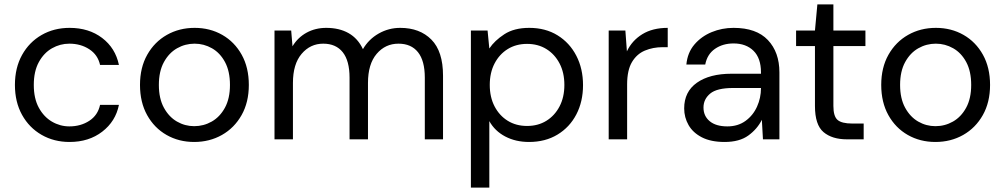

<svg xmlns="http://www.w3.org/2000/svg" viewBox="-20 -635 4580 875"><path d="M297 12Q226 12 169.5 -20.5Q113 -53 80.5 -111.5Q48 -170 48 -248Q48 -326 80.5 -384.5Q113 -443 169.5 -475.5Q226 -508 297 -508Q385 -508 445.5 -462Q506 -416 522 -339H436Q426 -385 387 -410.5Q348 -436 296 -436Q254 -436 217 -415Q180 -394 157 -352Q134 -310 134 -248Q134 -186 157 -144Q180 -102 217 -80.5Q254 -59 296 -59Q348 -59 387 -84.5Q426 -110 436 -157H522Q507 -82 446 -35Q385 12 297 12Z M865 12Q795 12 739 -20Q683 -52 650.5 -110.5Q618 -169 618 -248Q618 -327 651 -385.5Q684 -444 740.5 -476Q797 -508 867 -508Q937 -508 993 -476Q1049 -444 1081.5 -385.5Q1114 -327 1114 -248Q1114 -169 1081 -110.5Q1048 -52 991.5 -20Q935 12 865 12ZM865 -60Q908 -60 945 -81Q982 -102 1005 -144Q1028 -186 1028 -248Q1028 -310 1005.5 -352Q983 -394 946 -415Q909 -436 867 -436Q824 -436 787 -415Q750 -394 727 -352Q704 -310 704 -248Q704 -186 727 -144Q750 -102 786.5 -81Q823 -60 865 -60Z M1231 0V-496H1307L1313 -424Q1337 -464 1377 -486Q1417 -508 1467 -508Q1526 -508 1568.5 -484Q1611 -460 1634 -411Q1660 -456 1705.5 -482Q1751 -508 1804 -508Q1893 -508 1946 -454.5Q1999 -401 1999 -290V0H1916V-281Q1916 -358 1885 -397Q1854 -436 1796 -436Q1736 -436 1696.5 -389.5Q1657 -343 1657 -257V0H1573V-281Q1573 -358 1542 -397Q1511 -436 1453 -436Q1394 -436 1354.5 -389.5Q1315 -343 1315 -257V0Z M2126 220V-496H2202L2210 -414Q2234 -450 2278.5 -479Q2323 -508 2392 -508Q2466 -508 2521 -474Q2576 -440 2606.5 -381Q2637 -322 2637 -247Q2637 -172 2606.5 -113.5Q2576 -55 2520.5 -21.5Q2465 12 2391 12Q2330 12 2282.5 -13Q2235 -38 2210 -83V220ZM2382 -61Q2432 -61 2470 -84.5Q2508 -108 2530 -150Q2552 -192 2552 -248Q2552 -304 2530 -346Q2508 -388 2470 -411.5Q2432 -435 2382 -435Q2332 -435 2294 -411.5Q2256 -388 2234 -346Q2212 -304 2212 -248Q2212 -192 2234 -150Q2256 -108 2294 -84.5Q2332 -61 2382 -61Z M2754 0V-496H2830L2837 -401Q2860 -450 2907 -479Q2954 -508 3023 -508V-420H3000Q2956 -420 2919 -404.5Q2882 -389 2860 -352Q2838 -315 2838 -250V0Z M3282 12Q3220 12 3179 -9Q3138 -30 3118 -65Q3098 -100 3098 -141Q3098 -217 3156 -258Q3214 -299 3314 -299H3448V-305Q3448 -370 3414 -403.5Q3380 -437 3323 -437Q3274 -437 3238.5 -412.5Q3203 -388 3194 -341H3108Q3113 -395 3144.5 -432Q3176 -469 3223 -488.5Q3270 -508 3323 -508Q3427 -508 3479.5 -452.5Q3532 -397 3532 -305V0H3457L3452 -89Q3431 -47 3390.5 -17.5Q3350 12 3282 12ZM3295 -59Q3343 -59 3377.5 -84Q3412 -109 3430 -149Q3448 -189 3448 -233V-234H3321Q3247 -234 3216.5 -208.5Q3186 -183 3186 -145Q3186 -106 3214.5 -82.5Q3243 -59 3295 -59Z M3840 0Q3772 0 3733 -33Q3694 -66 3694 -152V-425H3608V-496H3694L3705 -615H3778V-496H3924V-425H3778V-152Q3778 -105 3797 -88.5Q3816 -72 3864 -72H3916V0Z M4243 12Q4173 12 4117 -20Q4061 -52 4028.5 -110.5Q3996 -169 3996 -248Q3996 -327 4029 -385.5Q4062 -444 4118.5 -476Q4175 -508 4245 -508Q4315 -508 4371 -476Q4427 -444 4459.5 -385.5Q4492 -327 4492 -248Q4492 -169 4459 -110.5Q4426 -52 4369.5 -20Q4313 12 4243 12ZM4243 -60Q4286 -60 4323 -81Q4360 -102 4383 -144Q4406 -186 4406 -248Q4406 -310 4383.5 -352Q4361 -394 4324 -415Q4287 -436 4245 -436Q4202 -436 4165 -415Q4128 -394 4105 -352Q4082 -310 4082 -248Q4082 -186 4105 -144Q4128 -102 4164.5 -81Q4201 -60 4243 -60Z"/></svg>

Font: Firefly Display
Style: Regular
Weight: 400
Designer: Colophon Foundry, Jonny Pinhorn
Foundry: Colophon Foundry
Version: Version 1.200; ttfautohint (v1.8.3)